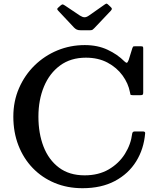

<svg xmlns="http://www.w3.org/2000/svg" viewBox="-20 -1005 856 1037"><path d="M52 -375Q52 -458.5 82.8 -529Q113.5 -599.5 167 -651.8Q220.5 -704 290 -732.8Q359.5 -761.5 438 -761.5Q507.5 -761.5 561.2 -736.2Q615 -711 652 -673.5Q661 -665 665.2 -666Q669.5 -667 675 -681L695 -745.5Q697.5 -751 698.8 -753Q700 -755 708.5 -755H741.5Q749.5 -755 751.5 -752.8Q753.5 -750.5 753.5 -743V-505Q753.5 -496 750.5 -493.5Q747.5 -491 738 -491H696.5Q685.5 -491 684.5 -494.5Q683.5 -498 682 -506.5Q673 -554.5 642 -597.2Q611 -640 560.8 -666.8Q510.5 -693.5 444 -693.5Q362 -693.5 304.8 -651.5Q247.5 -609.5 217.5 -537.5Q187.5 -465.5 187.5 -375Q187.5 -284.5 215.2 -213Q243 -141.5 298.5 -99.8Q354 -58 437 -58Q512.5 -58 567.5 -90.2Q622.5 -122.5 654.8 -174Q687 -225.5 694 -283.5Q696 -295 707.5 -295H751.5Q765 -295 764 -285.5Q757 -200.5 715.5 -133.5Q674 -66.5 600.8 -27.5Q527.5 11.5 425.5 11.5Q343.5 11.5 275.2 -17Q207 -45.5 157 -97.2Q107 -149 79.5 -219.8Q52 -290.5 52 -375ZM380 -856 296 -945.5Q290 -951.5 289.2 -955.2Q288.5 -959 295 -964.5L308 -976Q315.5 -982 319 -981.2Q322.5 -980.5 331 -975L411.5 -921Q425.5 -912 436.2 -911.8Q447 -911.5 460.5 -921L546 -981Q553.5 -986.5 557.2 -985Q561 -983.5 567.5 -977L576.5 -968.5Q583.5 -962 584.2 -958.2Q585 -954.5 579 -947.5L489.5 -853Q484 -847.5 480 -844.5Q476 -841.5 464.5 -841.5H417Q402.5 -841.5 394.8 -845.2Q387 -849 380 -856Z"/></svg>

Font: Besley Medium
Style: Regular
Weight: 500
Designer: Owen Earl
Foundry: indestructible type*
Version: Version 2.001; ttfautohint (v1.8.3)